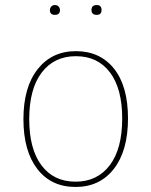

<svg xmlns="http://www.w3.org/2000/svg" viewBox="-20 -732 600 762"><path d="M218 -692Q218 -673 198 -673Q178 -673 178 -692Q178 -700 183.5 -706Q189 -712 198 -712Q207 -712 212.5 -706Q218 -700 218 -692ZM364 -712Q383 -712 383 -692Q383 -673 364 -673Q343 -673 343 -692Q343 -712 364 -712ZM281 -529Q377 -529 432.5 -459.5Q488 -390 488 -262Q488 -134 432 -62Q376 10 280 10Q183 10 128 -61.5Q73 -133 73 -259Q73 -386 129.5 -457.5Q186 -529 281 -529ZM281 -509Q195 -509 145.5 -444Q96 -379 96 -259Q96 -141 144.5 -76Q193 -11 280 -11Q366 -11 415.5 -76Q465 -141 465 -262Q465 -380 416.5 -444.5Q368 -509 281 -509Z"/></svg>

Font: FiraGO Thin
Style: Regular
Weight: 100
Designer: bBox Type
Foundry: bBox Type GmbH
Version: Version 1.001;PS 001.001;hotconv 1.0.88;makeotf.lib2.5.64775